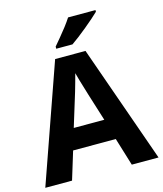

<svg xmlns="http://www.w3.org/2000/svg" viewBox="-134 -1032 957 1130"><g transform="rotate(-15 345.0 -467.0)"><path d="M527 0 475 -170H215L163 0H0L252 -717H437L690 0ZM387 -463Q382 -480 374 -506Q366 -532 358 -559Q350 -586 345 -606Q340 -586 331.5 -556.5Q323 -527 315.5 -500.5Q308 -474 304 -463L253 -297H439ZM556 -924Q542 -910 519 -890Q496 -870 469.5 -848Q443 -826 417.5 -806.5Q392 -787 373 -774H274V-787Q290 -806 311.5 -831.5Q333 -857 354 -884.5Q375 -912 389 -934H556Z"/></g></svg>

Font: Noto Sans Sinhala
Style: Bold
Weight: 700
Designer: Jelle Bosma - Monotype Design Team
Foundry: Monotype Imaging Inc.
Version: Version 2.006; ttfautohint (v1.8.4.7-5d5b)